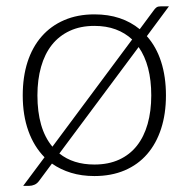

<svg xmlns="http://www.w3.org/2000/svg" viewBox="-20 -551 597 608"><path d="M168 -65Q211.5 -30 279 -30Q323.5 -30 357.2 -45.5Q391 -61 413.5 -89.5Q436 -118 447.5 -158.5Q459 -199 459 -249Q459 -296.5 449 -335Q439 -373.5 419 -402ZM398.5 -426Q376 -447 346.2 -458Q316.5 -469 279 -469Q234.5 -469 200.8 -453.2Q167 -437.5 144.2 -408.8Q121.5 -380 110 -339.2Q98.5 -298.5 98.5 -249Q98.5 -197 110.2 -156Q122 -115 146 -86.5ZM445 -436.5Q475 -403 490.2 -355.5Q505.5 -308 505.5 -249Q505.5 -190.5 490.2 -143.5Q475 -96.5 446 -63Q417 -29.5 374.8 -11.5Q332.5 6.5 279 6.5Q238.5 6.5 205 -3.8Q171.5 -14 144.5 -33L104 21.5Q98 30 89.5 33.8Q81 37.5 72.5 37.5H53.5L121 -53Q87.5 -87 69.8 -136.5Q52 -186 52 -249Q52 -307.5 67.2 -354.8Q82.5 -402 111.8 -435.5Q141 -469 183.2 -487.2Q225.5 -505.5 279 -505.5Q323 -505.5 358.8 -493.5Q394.5 -481.5 422.5 -458.5L465.5 -516.5Q471 -524.5 475.8 -527.8Q480.5 -531 490 -531H515Z"/></svg>

Font: LatoLatin Light
Style: Regular
Weight: 300
Designer: Lukasz Dziedzic with Adam Twardoch and Botio Nikoltchev
Foundry: tyPoland Lukasz Dziedzic
Version: Version 2.015; 2015-08-06; http://www.latofonts.com/